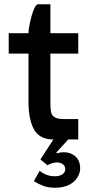

<svg xmlns="http://www.w3.org/2000/svg" viewBox="-20 -656 418 903"><path d="M167 147Q177 157 196 165Q215 173 237 173Q261 173 274 163.5Q287 154 287 140Q287 125 275.5 116.5Q264 108 248 108Q235 108 223.5 112Q212 116 203 121L170 94L231 0Q164 -1 139 -48.5Q114 -96 114 -178V-404H21V-500H114V-501Q114 -513 118 -535Q122 -557 128.5 -580.5Q135 -604 143 -620Q151 -636 159 -636H217V-500H348V-404H217V-172Q217 -149 219.5 -132Q222 -115 235.5 -105.5Q249 -96 281 -96H348V0H301L245 61L248 65Q263 60 281 60Q313 60 335 80Q357 100 357 136Q357 157 344 178.5Q331 200 304.5 213.5Q278 227 239 227Q206 227 182 217.5Q158 208 139 196Z"/></svg>

Font: Haskoy SemiBold
Style: Regular
Weight: 600
Designer: Ertekin Erdin
Foundry: Ertekin Erdin
Version: Version 1.500; ttfautohint (v1.8.3)